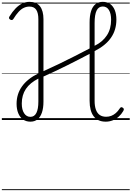

<svg xmlns="http://www.w3.org/2000/svg" viewBox="-20 -1295 1420 2072"><path d="M308 18Q262 18 228.5 -5.5Q195 -29 177 -73Q159 -117 159 -175Q159 -228 173.5 -274.5Q188 -321 217 -362Q246 -403 290.5 -438.5Q335 -474 394 -503V-1088Q394 -1155 371 -1189.5Q348 -1224 298 -1224Q266 -1224 237 -1210.5Q208 -1197 180.5 -1167Q153 -1137 124 -1090Q118 -1081 110 -1079Q102 -1077 91 -1083Q79 -1090 77.5 -1099Q76 -1108 82 -1117Q114 -1169 148 -1204Q182 -1239 219.5 -1257Q257 -1275 299 -1275Q375 -1275 412 -1226.5Q449 -1178 449 -1088V-527Q535 -566 618.5 -606Q702 -646 784 -688Q866 -730 947 -772V-1052Q947 -1126 963 -1175.5Q979 -1225 1010.5 -1250Q1042 -1275 1089 -1275Q1136 -1275 1168.5 -1252Q1201 -1229 1218.5 -1186Q1236 -1143 1236 -1083Q1236 -1028 1221.5 -979Q1207 -930 1177.5 -887.5Q1148 -845 1103.5 -809Q1059 -773 1001 -744V-207Q1001 -150 1015 -111.5Q1029 -73 1056.5 -54Q1084 -35 1126 -35Q1155 -35 1181 -45Q1207 -55 1230 -75Q1253 -95 1271 -123Q1279 -136 1287 -138Q1295 -140 1306 -132Q1316 -125 1316.5 -116.5Q1317 -108 1309 -95Q1290 -62 1261 -36Q1232 -10 1196 4Q1160 18 1121 18Q1077 18 1044.5 3Q1012 -12 990.5 -40.5Q969 -69 958 -111Q947 -153 947 -206V-714Q894 -686 832 -654Q770 -622 704.5 -589.5Q639 -557 573.5 -526Q508 -495 449 -469V-198Q449 -129 432.5 -80.5Q416 -32 385 -7Q354 18 308 18ZM308 -34Q351 -34 372.5 -76Q394 -118 394 -200V-447Q349 -424 315.5 -396.5Q282 -369 259.5 -335.5Q237 -302 226 -262.5Q215 -223 215 -177Q215 -111 240.5 -72.5Q266 -34 308 -34ZM1001 -801Q1045 -822 1078.5 -851Q1112 -880 1134.5 -915Q1157 -950 1168 -991.5Q1179 -1033 1179 -1081Q1179 -1149 1155.5 -1187Q1132 -1225 1089 -1225Q1044 -1225 1022.5 -1181Q1001 -1137 1001 -1047ZM0 747H1380V757H0ZM0 -20H1380V0H0ZM0 -505H1380V-500H0ZM0 -1267H1380V-1257H0Z"/></svg>

Font: Playwrite VN Guides
Style: Regular
Weight: 400
Designer: Veronika Burian, José Scaglione
Foundry: TypeTogether
Version: Version 1.003